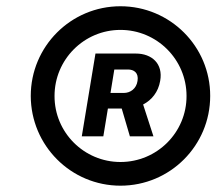

<svg xmlns="http://www.w3.org/2000/svg" viewBox="-20 -757 704 608"><path d="M361.5 -737.2C204.5 -737.2 77.4 -610.1 77.4 -453.1C77.8 -296.2 204.5 -169 361.5 -169C518.8 -169 645.6 -296.2 645.6 -453.1C646 -610.1 518.5 -737.2 361.5 -737.2ZM361.5 -244C246.1 -244 152.3 -337.7 152.7 -453.1C152.7 -568.5 246.1 -662.3 361.5 -662.3C476.9 -662.3 570.7 -568.5 570.7 -453.1C571 -337.7 477.3 -244 361.5 -244ZM410.5 -587.4H282.3L239 -325.3H307.2L321.7 -413.4H365.4L391.3 -325.3H465.9L433.2 -426.1C460.6 -440.3 481.2 -465.6 487.2 -500.7C497.2 -555.8 460.2 -587.4 410.5 -587.4ZM342 -536.9H385.3C404.1 -536.9 419.7 -526.6 415.5 -500.7C411.9 -475.9 392.4 -462.7 372.5 -462.7H329.9Z"/></svg>

Font: TID UI
Style: Bold Italic
Weight: 700
Italic angle: -9.39999°
Designer: The TID Project Authors
Foundry: Bakken & Bæck
Version: Version 1.001;hotconv 1.0.109;makeotfexe 2.5.65596